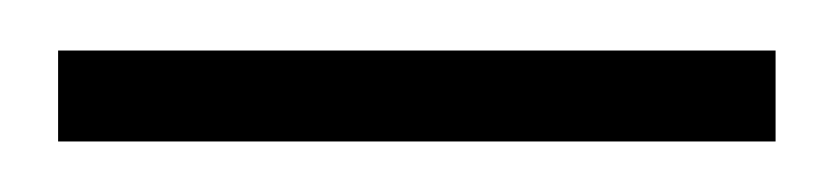

<svg xmlns="http://www.w3.org/2000/svg" viewBox="-20 -656 330 76"><path d="M3 -600V-636H287V-600Z"/></svg>

Font: MuseoModerno ExtraLight
Style: Regular
Weight: 200
Designer: Pablo Cosgaya, Héctor Gatti, Marcela Romero, and the Authors of The MuseoModerno Project.
Foundry: Omnibus-Type Team
Version: Version 1.001